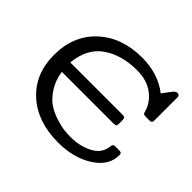

<svg xmlns="http://www.w3.org/2000/svg" viewBox="-160 -922 1150 1150"><g transform="rotate(45 415.5 -347.0)"><path d="M63 -342.8Q63 -506.8 169.9 -606Q276.9 -705.1 448.2 -705.1Q584.5 -705.1 678.2 -631.8Q715.3 -682.6 725.6 -693.8Q735.8 -705.1 747.1 -705.1Q755.9 -705.1 760.5 -700.4Q765.1 -695.8 765.6 -692.4Q766.1 -689 766.1 -680.2V-494.1Q766.1 -478 761 -473.6Q755.9 -469.2 742.2 -469.2H717.8Q702.6 -469.2 697.3 -472.2Q691.9 -475.1 689 -486.8Q673.8 -546.9 619.4 -588.4Q564.9 -629.9 480 -629.9Q351.1 -629.9 263.9 -569.8Q176.8 -509.8 164.1 -379.9H603Q614.3 -379.9 619.1 -378.9Q624 -377.9 627 -372.1Q629.9 -366.2 629.9 -354V-329.1Q629.9 -312 625 -308.1Q620.1 -304.2 606.9 -304.2H168Q177.7 -240.2 208.3 -193.1Q238.8 -146 273.9 -122.6Q309.1 -99.1 354 -85Q398.9 -70.8 426.5 -67.9Q454.1 -64.9 481 -64.9Q558.1 -64.9 619.1 -95.9Q680.2 -127 689 -189Q689 -190.9 689.5 -195.1Q689.9 -199.2 690.4 -200.7Q690.9 -202.1 691.9 -205.1Q692.9 -208 693.8 -209Q694.8 -210 697.5 -211.9Q700.2 -213.9 703.6 -214.4Q707 -214.8 711.9 -214.8H740.2Q750 -214.8 754.4 -213.9Q758.8 -212.9 762 -208.5Q765.1 -204.1 765.1 -194.8Q765.1 -106 674.1 -47.4Q583 11.2 451.2 11.2Q275.4 11.2 169.2 -85.7Q63 -182.6 63 -342.8Z"/></g></svg>

Font: CMU Concrete
Style: Bold
Weight: 700
Version: Version 0.7.0